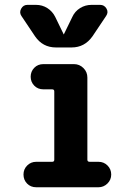

<svg xmlns="http://www.w3.org/2000/svg" viewBox="-20 -790 540 810"><path d="M215.8 -589.8Q160.2 -589.8 127.9 -636.7L70.3 -722.7Q60.5 -737.3 69.3 -753.4Q78.1 -769.5 95.7 -769.5H131.8Q158.2 -769.5 179.7 -755.9Q201.2 -742.2 212.9 -718.8L248 -646.5Q248 -645.5 249 -645Q250 -644.5 250 -646.5L285.2 -718.8Q295.9 -742.2 317.9 -755.9Q339.8 -769.5 366.2 -769.5H402.3Q419.9 -769.5 429.2 -753.9Q438.5 -738.3 427.7 -722.7L370.1 -636.7Q336.9 -589.8 282.2 -589.8ZM395.5 -107.4Q418 -107.4 433.6 -91.8Q449.2 -76.2 449.2 -53.7Q449.2 -31.2 433.1 -15.6Q417 0 395.5 0H132.8Q109.4 0 94.2 -15.6Q79.1 -31.2 79.1 -53.7Q79.1 -76.2 94.7 -91.8Q110.4 -107.4 132.8 -107.4H200.2Q209 -107.4 209 -116.2V-404.3Q209 -413.1 200.2 -413.1H163.1Q139.6 -413.1 124.5 -428.7Q109.4 -444.3 109.4 -466.3Q109.4 -488.3 124.5 -503.9Q139.6 -519.5 163.1 -519.5H292Q315.4 -519.5 332 -502.9Q348.6 -486.3 348.6 -462.9V-116.2Q348.6 -107.4 358.4 -107.4Z"/></svg>

Font: Rounded Mgen+ 2m bold
Style: Bold
Weight: 700
Designer: [Source Han Sans]
Ryoko NISHIZUKA  (kana & ideographs); Paul D. Hunt (Latin, Greek & Cyrillic); Wenlong ZHANG  (bopomofo
Version: Version 1.059.20150602